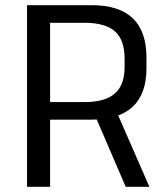

<svg xmlns="http://www.w3.org/2000/svg" viewBox="-20 -720 638 740"><path d="M84.2 -700H333.5Q439.1 -700 491.8 -649.5Q544.5 -599 544.5 -497.4V-456.3Q544.5 -358.4 491.4 -308.6Q438.3 -258.9 333.5 -258.9H168.2V-326.5H305.3Q384.5 -326.5 422.4 -359.4Q460.2 -392.3 460.2 -460.7V-493.6Q460.2 -566.4 422.8 -599.3Q385.4 -632.2 305.3 -632.2H152.7L173.1 -659.8V0H84.2ZM343.9 -280.3H433.3L555.8 0H464.5Z"/></svg>

Font: Pathway Extreme 8pt Thin
Style: Regular
Weight: 100
Designer: Eduardo Rodriguez Tunni
Foundry: Eduardo Rodriguez Tunni
Version: Version 1.000